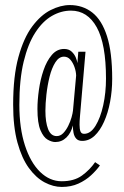

<svg xmlns="http://www.w3.org/2000/svg" viewBox="-20 -728 490 759"><path d="M224 11Q190.5 11 156.5 -7Q122.5 -25 94.2 -63.8Q66 -102.5 49 -164.5Q32 -226.5 32 -314.5Q32 -426.5 52.8 -502.2Q73.5 -578 107.2 -623.2Q141 -668.5 180.2 -688.2Q219.5 -708 256 -708Q307 -708 344.8 -678.5Q382.5 -649 403 -585Q423.5 -521 423.5 -416.5Q423.5 -369.5 415.2 -325.5Q407 -281.5 391.2 -246.5Q375.5 -211.5 353.8 -191.2Q332 -171 305 -171Q289.5 -171 281.5 -179.8Q273.5 -188.5 270.8 -202.5Q268 -216.5 268 -232Q261 -202.5 242.5 -184.5Q224 -166.5 198.5 -166.5Q185 -166.5 168.5 -175.8Q152 -185 140 -213.2Q128 -241.5 128 -297.5Q128 -332 133.8 -372.8Q139.5 -413.5 152 -450.2Q164.5 -487 184.8 -510.8Q205 -534.5 233.5 -534.5Q252 -534.5 263.2 -524Q274.5 -513.5 279.8 -500.2Q285 -487 286 -478.5L289.5 -523.5H318L296 -266.5Q295 -257.5 294.8 -249.2Q294.5 -241 294.5 -234.5Q294.5 -218.5 298 -208.8Q301.5 -199 312.5 -199Q338 -199 357.5 -230.5Q377 -262 388 -311.8Q399 -361.5 399 -417.5Q399 -554 362.5 -620Q326 -686 260.5 -686Q221.5 -686 185 -665Q148.5 -644 119.5 -599.2Q90.5 -554.5 73.5 -484Q56.5 -413.5 56.5 -313.5Q56.5 -221.5 78.5 -153.5Q100.5 -85.5 138.5 -48.5Q176.5 -11.5 224 -11.5Q273 -11.5 304 -34Q335 -56.5 356 -87L375 -74Q361.5 -55 340.2 -35.2Q319 -15.5 290 -2.2Q261 11 224 11ZM204 -190Q218.5 -190 229.8 -201.5Q241 -213 249.5 -230Q258 -247 262.8 -264Q267.5 -281 268.5 -291L281 -429.5Q280.5 -445.5 274.5 -462.8Q268.5 -480 258.2 -492Q248 -504 233 -504Q213 -504 198.8 -481.5Q184.5 -459 176 -424.8Q167.5 -390.5 163.5 -354.2Q159.5 -318 159.5 -290Q159.5 -245 170.2 -217.5Q181 -190 204 -190Z"/></svg>

Font: Imbue 48pt Thin
Style: Regular
Weight: 250
Designer: Tyler Finck
Foundry: Etcetera Type Company
Version: Version 1.102